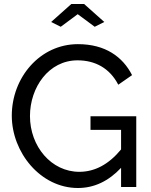

<svg xmlns="http://www.w3.org/2000/svg" viewBox="-20 -936 754 961"><path d="M284 -802 369 -865 454 -802 502 -826 401 -916H337L236 -826ZM586 0H662V-354H433V-286H586V-188C524 -113 454 -76 377 -76C237 -76 130 -203 130 -355C130 -499 224 -634 368 -634C456 -634 529 -595 572 -512L641 -560C594 -652 507 -715 370 -715C180 -715 39 -548 39 -357C39 -174 182 5 370 5C451 5 523 -29 586 -96Z"/></svg>

Font: Raleway Med
Style: Regular
Weight: 500
Designer: Matt McInerney, Pablo Impallari, Rodrigo Fuenzalida
Foundry: Matt McInerney, Pablo Impallari, Rodrigo Fuenzalida
Version: Version 3.00 July 28, 2015